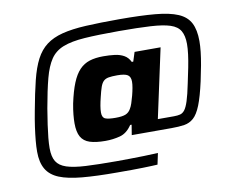

<svg xmlns="http://www.w3.org/2000/svg" viewBox="-85 -807 1248 1025"><g transform="rotate(-10 539.0 -294.0)"><path d="M469 108Q358 108 281 101Q204 94 157.5 75Q111 56 89.5 19.5Q68 -17 68 -75Q68 -103 71 -135.5Q74 -168 79.5 -207.5Q85 -247 94 -294Q111 -387 127.5 -453.5Q144 -520 167 -564Q190 -608 225 -634.5Q260 -661 312.5 -674.5Q365 -688 441 -692Q517 -696 623 -696Q739 -696 816.5 -689Q894 -682 939.5 -662.5Q985 -643 1004.5 -605.5Q1024 -568 1024 -507Q1024 -481 1020.5 -449Q1017 -417 1010 -378.5Q1003 -340 993 -294Q975 -213 957 -168Q939 -123 917 -103.5Q895 -84 866 -79.5Q837 -75 797 -75H581L590 -130H582Q555 -89 517 -79Q479 -69 438 -69Q386 -69 353.5 -79.5Q321 -90 306 -116.5Q291 -143 291 -190Q291 -211 293.5 -237Q296 -263 302 -295Q316 -361 333.5 -404Q351 -447 374.5 -471.5Q398 -496 429.5 -506Q461 -516 504 -516Q537 -516 565.5 -512.5Q594 -509 615.5 -497Q637 -485 649 -460H657L673 -510H814L733 -135H820Q840 -135 854 -138.5Q868 -142 879 -156Q890 -170 900.5 -202.5Q911 -235 923 -294Q933 -340 940.5 -378Q948 -416 952 -447.5Q956 -479 956 -503Q956 -548 940.5 -574.5Q925 -601 887 -613.5Q849 -626 781 -630Q713 -634 608 -634Q496 -634 423.5 -629Q351 -624 306.5 -606.5Q262 -589 237 -552Q212 -515 195.5 -452.5Q179 -390 162 -294Q154 -246 148.5 -207.5Q143 -169 140 -138Q137 -107 137 -82Q137 -36 153 -10Q169 16 207 28.5Q245 41 310.5 44.5Q376 48 475 48Q509 48 547.5 47.5Q586 47 625.5 46Q665 45 702 43L689 104Q676 105 656.5 105.5Q637 106 610.5 107Q584 108 549 108Q514 108 469 108ZM512 -181Q549 -181 567 -188.5Q585 -196 595 -214Q602 -225 608 -243Q614 -261 619.5 -282Q625 -303 628.5 -322.5Q632 -342 632 -356Q632 -383 616 -393Q600 -403 560 -403Q531 -403 513.5 -400Q496 -397 485.5 -387Q475 -377 468 -357Q461 -337 453 -303Q447 -279 443.5 -258.5Q440 -238 440 -222Q440 -195 456.5 -188Q473 -181 512 -181Z"/></g></svg>

Font: Saira Expanded
Style: Bold Italic
Weight: 700
Width: 7
Italic angle: -12°
Designer: Hector Gatti with collaboration of the Omnibus-Type team
Foundry: Omnibus-Type
Version: Version 1.101